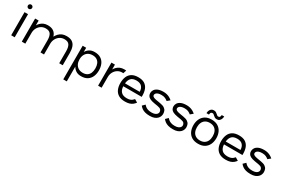

<svg xmlns="http://www.w3.org/2000/svg" viewBox="113 -2029 5281 3600"><g transform="rotate(30 2753.5 -229.0)"><path d="M155 -500V0H79V-500ZM118 -593Q98 -593 84.5 -607Q71 -621 71 -640Q71 -659 84.5 -672.5Q98 -686 118 -686Q137 -686 150.5 -672.5Q164 -659 164 -640Q164 -621 150.5 -607Q137 -593 118 -593Z M716 4V-258Q716 -345 686 -390.5Q656 -436 579 -436Q524 -436 480.5 -408Q437 -380 412 -333Q387 -286 387 -228V4H311V-496H387V-391Q403 -420 429.5 -446.5Q456 -473 494.5 -490Q533 -507 585 -507Q661 -507 709 -474Q757 -441 777 -373Q798 -412 827 -442.5Q856 -473 896 -490Q936 -507 990 -507Q1068 -507 1113 -477Q1158 -447 1177.5 -391.5Q1197 -336 1197 -260V4H1121V-258Q1121 -345 1091 -390.5Q1061 -436 984 -436Q930 -436 887.5 -409.5Q845 -383 819.5 -337.5Q794 -292 792 -237V4Z M1595 -511Q1676 -511 1729 -477.5Q1782 -444 1808 -385Q1834 -326 1834 -250Q1834 -175 1808 -116Q1782 -57 1729 -23Q1676 11 1595 11Q1526 11 1481.5 -19Q1437 -49 1414 -93V228H1338V-500H1414V-408Q1437 -451 1481.5 -481Q1526 -511 1595 -511ZM1414 -250Q1414 -193 1435.5 -150Q1457 -107 1496.5 -83.5Q1536 -60 1592 -60Q1647 -60 1684 -83.5Q1721 -107 1739 -150Q1757 -193 1757 -250Q1757 -308 1739 -350.5Q1721 -393 1684 -416.5Q1647 -440 1592 -440Q1536 -440 1496.5 -416.5Q1457 -393 1435.5 -350.5Q1414 -308 1414 -250Z M2255 -434Q2249 -435 2243.5 -435.5Q2238 -436 2231 -436Q2176 -436 2132.5 -408Q2089 -380 2064 -333Q2039 -286 2039 -228V4H1963V-496H2039V-391Q2055 -420 2081.5 -446.5Q2108 -473 2146.5 -490Q2185 -507 2237 -507Q2248 -507 2258 -506.5Q2268 -506 2278 -504Z M2776 -223H2377Q2380 -146 2420.5 -103Q2461 -60 2545 -60Q2585 -60 2612 -69Q2639 -78 2657.5 -93Q2676 -108 2690 -125L2755 -86Q2735 -58 2708 -36Q2681 -14 2641.5 -1.5Q2602 11 2545 11Q2458 11 2404 -22Q2350 -55 2324.5 -113.5Q2299 -172 2299 -250Q2299 -327 2323.5 -386Q2348 -445 2401.5 -478Q2455 -511 2541 -511Q2626 -511 2677.5 -478Q2729 -445 2752.5 -386.5Q2776 -328 2776 -250ZM2378 -286H2696Q2696 -355 2658 -397.5Q2620 -440 2541 -440Q2460 -440 2422.5 -399Q2385 -358 2378 -286Z M3219 -389Q3196 -409 3164 -424.5Q3132 -440 3080 -440Q3038 -440 3010 -430Q2982 -420 2968 -403.5Q2954 -387 2954 -368Q2954 -344 2978.5 -329.5Q3003 -315 3048 -308L3131 -294Q3195 -284 3228.5 -261.5Q3262 -239 3273.5 -208.5Q3285 -178 3285 -145Q3285 -121 3275 -94Q3265 -67 3241.5 -43Q3218 -19 3179 -4Q3140 11 3083 11Q3020 11 2977.5 -1.5Q2935 -14 2907 -35Q2879 -56 2859 -82L2912 -134Q2923 -120 2943 -103Q2963 -86 2996 -73.5Q3029 -61 3079 -61Q3126 -61 3155 -73.5Q3184 -86 3197 -105Q3210 -124 3210 -144Q3210 -172 3191.5 -193.5Q3173 -215 3119 -224L3041 -237Q2976 -248 2940.5 -266.5Q2905 -285 2891.5 -311Q2878 -337 2878 -369Q2878 -402 2897.5 -434.5Q2917 -467 2963 -488.5Q3009 -510 3087 -510Q3123 -510 3156 -502Q3189 -494 3219 -478Q3249 -462 3277 -437Z M3721 -389Q3698 -409 3666 -424.5Q3634 -440 3582 -440Q3540 -440 3512 -430Q3484 -420 3470 -403.5Q3456 -387 3456 -368Q3456 -344 3480.5 -329.5Q3505 -315 3550 -308L3633 -294Q3697 -284 3730.5 -261.5Q3764 -239 3775.5 -208.5Q3787 -178 3787 -145Q3787 -121 3777 -94Q3767 -67 3743.5 -43Q3720 -19 3681 -4Q3642 11 3585 11Q3522 11 3479.5 -1.5Q3437 -14 3409 -35Q3381 -56 3361 -82L3414 -134Q3425 -120 3445 -103Q3465 -86 3498 -73.5Q3531 -61 3581 -61Q3628 -61 3657 -73.5Q3686 -86 3699 -105Q3712 -124 3712 -144Q3712 -172 3693.5 -193.5Q3675 -215 3621 -224L3543 -237Q3478 -248 3442.5 -266.5Q3407 -285 3393.5 -311Q3380 -337 3380 -369Q3380 -402 3399.5 -434.5Q3419 -467 3465 -488.5Q3511 -510 3589 -510Q3625 -510 3658 -502Q3691 -494 3721 -478Q3751 -462 3779 -437Z M4128 11Q4046 11 3991 -22.5Q3936 -56 3908 -115Q3880 -174 3880 -250Q3880 -325 3908 -384Q3936 -443 3991 -477Q4046 -511 4128 -511Q4210 -511 4265 -477Q4320 -443 4348 -384Q4376 -325 4376 -250Q4376 -174 4348 -115Q4320 -56 4265 -22.5Q4210 11 4128 11ZM4128 -60Q4183 -60 4221.5 -83.5Q4260 -107 4279.5 -149.5Q4299 -192 4299 -250Q4299 -307 4279.5 -350Q4260 -393 4221.5 -416.5Q4183 -440 4128 -440Q4073 -440 4034.5 -416.5Q3996 -393 3976.5 -350Q3957 -307 3957 -250Q3957 -192 3976.5 -149.5Q3996 -107 4034.5 -83.5Q4073 -60 4128 -60ZM4154 -648Q4168 -636 4177.5 -628.5Q4187 -621 4202 -620Q4229 -622 4237 -640Q4245 -658 4246 -678H4300Q4299 -653 4289.5 -626Q4280 -599 4259 -580.5Q4238 -562 4205 -562Q4175 -562 4158 -572.5Q4141 -583 4125 -598Q4112 -611 4102.5 -617.5Q4093 -624 4077 -624Q4059 -623 4050 -614Q4041 -605 4037.5 -592Q4034 -579 4034 -566H3980Q3980 -595 3990.5 -621.5Q4001 -648 4022 -665Q4043 -682 4076 -682Q4106 -682 4123.5 -671Q4141 -660 4154 -648Z M4957 -223H4558Q4561 -146 4601.5 -103Q4642 -60 4726 -60Q4766 -60 4793 -69Q4820 -78 4838.5 -93Q4857 -108 4871 -125L4936 -86Q4916 -58 4889 -36Q4862 -14 4822.5 -1.5Q4783 11 4726 11Q4639 11 4585 -22Q4531 -55 4505.5 -113.5Q4480 -172 4480 -250Q4480 -327 4504.5 -386Q4529 -445 4582.5 -478Q4636 -511 4722 -511Q4807 -511 4858.5 -478Q4910 -445 4933.5 -386.5Q4957 -328 4957 -250ZM4559 -286H4877Q4877 -355 4839 -397.5Q4801 -440 4722 -440Q4641 -440 4603.5 -399Q4566 -358 4559 -286Z M5400 -389Q5377 -409 5345 -424.5Q5313 -440 5261 -440Q5219 -440 5191 -430Q5163 -420 5149 -403.5Q5135 -387 5135 -368Q5135 -344 5159.5 -329.5Q5184 -315 5229 -308L5312 -294Q5376 -284 5409.5 -261.5Q5443 -239 5454.5 -208.5Q5466 -178 5466 -145Q5466 -121 5456 -94Q5446 -67 5422.5 -43Q5399 -19 5360 -4Q5321 11 5264 11Q5201 11 5158.5 -1.5Q5116 -14 5088 -35Q5060 -56 5040 -82L5093 -134Q5104 -120 5124 -103Q5144 -86 5177 -73.5Q5210 -61 5260 -61Q5307 -61 5336 -73.5Q5365 -86 5378 -105Q5391 -124 5391 -144Q5391 -172 5372.5 -193.5Q5354 -215 5300 -224L5222 -237Q5157 -248 5121.5 -266.5Q5086 -285 5072.5 -311Q5059 -337 5059 -369Q5059 -402 5078.5 -434.5Q5098 -467 5144 -488.5Q5190 -510 5268 -510Q5304 -510 5337 -502Q5370 -494 5400 -478Q5430 -462 5458 -437Z"/></g></svg>

Font: Nata Sans
Style: Regular
Weight: 400
Designer: Daniel Uzquiano Cruz
Version: Version 1.001